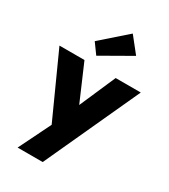

<svg xmlns="http://www.w3.org/2000/svg" viewBox="-224 -778 958 1087"><g transform="rotate(30 255.0 -234.5)"><path d="M236.5 208H72.5L175 0L-11 -410.5H152.5L254 -175L356.5 -410.5H520.5ZM198 -465 149.5 -532 314.5 -677 394 -577Z"/></g></svg>

Font: Lucymar Sans ExtraBold
Style: Regular
Weight: 800
Foundry: The League of Moveable Type (original font) / Main changes by Cristiano Sobral with portions from Mirco Monsees
Version: Version 2.001;August 30, 2020;FontCreator 13.0.0.2681 64-bit